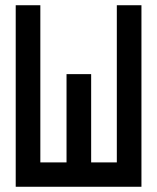

<svg xmlns="http://www.w3.org/2000/svg" viewBox="-20 -713 600 733"><path d="M40 0V-693H134V-93H234V-430H328V-93H426V-693H520V0Z"/></svg>

Font: Ubuntu Sans Mono Medium
Style: Regular
Weight: 500
Monospace: yes
Designer: Dalton Maag Ltd
Foundry: Dalton Maag Ltd
Version: Version 1.006